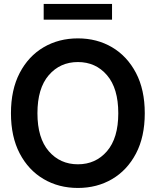

<svg xmlns="http://www.w3.org/2000/svg" viewBox="-20 -929 777 959"><path d="M369.1 9.8Q273.4 9.8 197.8 -34.7Q122.1 -79.1 78.4 -162.6Q34.7 -246.1 34.7 -363.3Q34.7 -481 78.4 -564.7Q122.1 -648.4 197.8 -692.9Q273.4 -737.3 369.1 -737.3Q464.4 -737.3 539.8 -692.9Q615.2 -648.4 659.2 -564.7Q703.1 -481 703.1 -363.3Q703.1 -245.6 659.2 -162.1Q615.2 -78.6 539.8 -34.4Q464.4 9.8 369.1 9.8ZM369.1 -108.4Q458 -108.4 514.4 -173.8Q570.8 -239.3 570.8 -363.3Q570.8 -487.8 514.4 -553.5Q458 -619.1 369.1 -619.1Q280.3 -619.1 223.6 -553.5Q167 -487.8 167 -363.3Q167 -239.3 223.6 -173.8Q280.3 -108.4 369.1 -108.4ZM539.6 -909.2V-830.6H198.2V-909.2Z"/></svg>

Font: Inter Tight SemiBold
Style: Regular
Weight: 600
Designer: Rasmus Andersson
Foundry: rsms
Version: Version 3.004; ttfautohint (v1.8.4.7-5d5b)